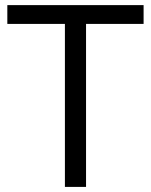

<svg xmlns="http://www.w3.org/2000/svg" viewBox="-20 -734 593 754"><path d="M317.9 0H234.9V-640.1H8.8V-713.9H543.9V-640.1H317.9Z"/></svg>

Font: f02265186
Style: Regular
Weight: 400
Foundry: Ascender Corporation
Version: Version 1.10